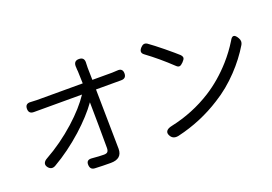

<svg xmlns="http://www.w3.org/2000/svg" viewBox="-108 -1078 1989 1404"><g transform="rotate(-20 886.5 -376.0)"><path d="M546 21Q484 21 424 18Q389 17 386 -19Q382 -64 431 -58Q486 -53 520 -53Q541 -53 549 -62.5Q557 -72 557 -92Q557 -252 554 -448Q493 -362 389 -268Q276 -167 158 -99Q126 -80 102 -107Q87 -125 92 -141.5Q97 -158 119 -170Q245 -240 359 -342Q462 -435 519 -521H196Q172 -521 147 -521Q105 -520 105 -560Q105 -602 149 -598Q179 -596 195 -596H373H552Q550 -659 549 -691Q548 -696 547.5 -705.5Q547 -715 547 -720Q541 -773 586 -773Q631 -773 626 -724Q625 -713 625 -691L627 -596H781Q793 -596 821 -598Q864 -602 864 -560Q864 -520 822 -521Q803 -521 784 -521H628Q633 -259 635 -57Q635 21 546 21Z M1019 -17Q1003 -42 1015 -59Q1027 -75 1058 -81Q1231 -118 1378 -211Q1485 -279 1577 -382Q1634 -446 1678 -518Q1706 -572 1738 -515Q1753 -489 1739 -464Q1684 -372 1607 -291Q1522 -201 1423 -140Q1265 -39 1080 4Q1038 13 1019 -17ZM1236 -483Q1141 -573 1047 -642Q1015 -665 1046 -698Q1070 -724 1096 -707Q1137 -678 1201 -626Q1269 -570 1295 -546Q1309 -532 1308 -519Q1306 -507 1289.5 -490.5Q1273 -474 1263 -472Q1250 -469 1236 -483Z"/></g></svg>

Font: GenSenRounded TW R
Style: Regular
Weight: 400
Version: Version 1.501;PS 1;hotconv 16.6.51;makeotf.lib2.5.65220